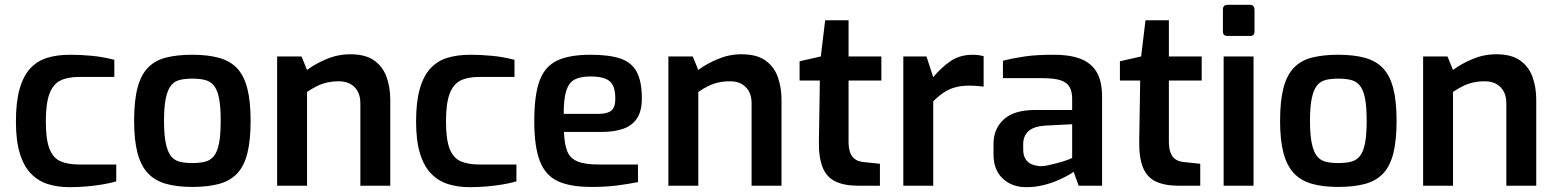

<svg xmlns="http://www.w3.org/2000/svg" viewBox="-20 -770 6450 796"><path d="M268 6Q220 6 179.5 -6.5Q139 -19 109 -49.5Q79 -80 62.5 -133Q46 -186 46 -266Q46 -348 61.5 -402Q77 -456 106 -487Q135 -518 176.5 -530.5Q218 -543 271 -543Q316 -543 362 -538.5Q408 -534 454 -522V-451H308Q260 -451 230 -436Q200 -421 185 -381Q170 -341 170 -266Q170 -192 185 -153.5Q200 -115 230.5 -101.5Q261 -88 309 -88H462V-18Q438 -11 406 -5.5Q374 0 338.5 3Q303 6 268 6Z M777 5Q714 5 668 -8Q622 -21 593 -52Q564 -83 550 -136Q536 -189 536 -269Q536 -352 550 -405.5Q564 -459 593.5 -489.5Q623 -520 669 -531.5Q715 -543 777 -543Q841 -543 887 -530.5Q933 -518 962 -488Q991 -458 1005 -404.5Q1019 -351 1019 -269Q1019 -188 1005.5 -134.5Q992 -81 963 -50.5Q934 -20 888 -7.5Q842 5 777 5ZM777 -94Q808 -94 830 -99.5Q852 -105 866.5 -122.5Q881 -140 888 -175.5Q895 -211 895 -270Q895 -328 888 -363Q881 -398 866.5 -415.5Q852 -433 830 -438.5Q808 -444 777 -444Q747 -444 725 -438.5Q703 -433 689 -415.5Q675 -398 667.5 -363Q660 -328 660 -270Q660 -211 667.5 -175.5Q675 -140 689 -122.5Q703 -105 725 -99.5Q747 -94 777 -94Z M1129 0V-536H1230L1253 -480Q1286 -505 1333.5 -525Q1381 -545 1432 -545Q1495 -545 1531 -519.5Q1567 -494 1582.5 -451Q1598 -408 1598 -357V0H1474V-342Q1474 -371 1463 -391Q1452 -411 1432.5 -422Q1413 -433 1385 -433Q1359 -433 1336.5 -428Q1314 -423 1294 -413Q1274 -403 1253 -389V0Z M1927 6Q1879 6 1838.5 -6.5Q1798 -19 1768 -49.5Q1738 -80 1721.5 -133Q1705 -186 1705 -266Q1705 -348 1720.5 -402Q1736 -456 1765 -487Q1794 -518 1835.5 -530.5Q1877 -543 1930 -543Q1975 -543 2021 -538.5Q2067 -534 2113 -522V-451H1967Q1919 -451 1889 -436Q1859 -421 1844 -381Q1829 -341 1829 -266Q1829 -192 1844 -153.5Q1859 -115 1889.5 -101.5Q1920 -88 1968 -88H2121V-18Q2097 -11 2065 -5.5Q2033 0 1997.5 3Q1962 6 1927 6Z M2431 5Q2344 5 2292.5 -19Q2241 -43 2218 -102.5Q2195 -162 2195 -268Q2195 -376 2217 -435.5Q2239 -495 2290 -519Q2341 -543 2428 -543Q2505 -543 2551.5 -527.5Q2598 -512 2619.5 -472.5Q2641 -433 2641 -361Q2641 -310 2621 -279.5Q2601 -249 2563.5 -236Q2526 -223 2475 -223H2318Q2320 -173 2331.5 -143.5Q2343 -114 2373.5 -101Q2404 -88 2463 -88H2625V-15Q2584 -7 2538.5 -1Q2493 5 2431 5ZM2317 -298H2463Q2498 -298 2514.5 -311.5Q2531 -325 2531 -361Q2531 -396 2521 -416Q2511 -436 2488 -444.5Q2465 -453 2428 -453Q2386 -453 2362 -440Q2338 -427 2327.5 -393.5Q2317 -360 2317 -298Z M2751 0V-536H2852L2875 -480Q2908 -505 2955.5 -525Q3003 -545 3054 -545Q3117 -545 3153 -519.5Q3189 -494 3204.5 -451Q3220 -408 3220 -357V0H3096V-342Q3096 -371 3085 -391Q3074 -411 3054.5 -422Q3035 -433 3007 -433Q2981 -433 2958.5 -428Q2936 -423 2916 -413Q2896 -403 2875 -389V0Z M3539 0Q3481 0 3444 -17.5Q3407 -35 3390.5 -76Q3374 -117 3375 -184L3379 -436H3295V-516L3383 -536L3401 -686H3498V-536H3634V-436H3498V-185Q3498 -159 3503 -142.5Q3508 -126 3517.5 -116.5Q3527 -107 3538 -103Q3549 -99 3561 -98L3628 -91V0Z M3725 0V-536H3821L3849 -450Q3881 -489 3920 -516Q3959 -543 4013 -543Q4024 -543 4036 -541.5Q4048 -540 4058 -537V-411Q4044 -413 4028 -414Q4012 -415 3997 -415Q3966 -415 3940.5 -408Q3915 -401 3893 -386.5Q3871 -372 3849 -350V0Z M4235 6Q4175 6 4137 -30Q4099 -66 4099 -129V-174Q4099 -236 4141.5 -275Q4184 -314 4272 -314H4425V-361Q4425 -389 4415 -408Q4405 -427 4379 -436.5Q4353 -446 4300 -446H4138V-518Q4175 -528 4225 -535.5Q4275 -543 4344 -543Q4410 -544 4456 -527.5Q4502 -511 4525.5 -473Q4549 -435 4549 -369V0H4452L4431 -58Q4424 -52 4406 -42Q4388 -32 4361 -20.5Q4334 -9 4301.5 -1.5Q4269 6 4235 6ZM4295 -81Q4308 -81 4324.5 -84.5Q4341 -88 4358 -92.5Q4375 -97 4389.5 -101.5Q4404 -106 4413.5 -110Q4423 -114 4425 -115V-255L4309 -249Q4263 -245 4242.5 -225Q4222 -205 4222 -172V-150Q4222 -125 4232.5 -109.5Q4243 -94 4259.5 -88Q4276 -82 4295 -81Z M4867 0Q4809 0 4772 -17.5Q4735 -35 4718.5 -76Q4702 -117 4703 -184L4707 -436H4623V-516L4711 -536L4729 -686H4826V-536H4962V-436H4826V-185Q4826 -159 4831 -142.5Q4836 -126 4845.5 -116.5Q4855 -107 4866 -103Q4877 -99 4889 -98L4956 -91V0Z M5069 -621Q5050 -621 5050 -639V-730Q5050 -750 5069 -750H5163Q5172 -750 5176.5 -744Q5181 -738 5181 -730V-639Q5181 -621 5163 -621ZM5053 0V-536H5177V0Z M5528 5Q5465 5 5419 -8Q5373 -21 5344 -52Q5315 -83 5301 -136Q5287 -189 5287 -269Q5287 -352 5301 -405.5Q5315 -459 5344.5 -489.5Q5374 -520 5420 -531.5Q5466 -543 5528 -543Q5592 -543 5638 -530.5Q5684 -518 5713 -488Q5742 -458 5756 -404.5Q5770 -351 5770 -269Q5770 -188 5756.5 -134.5Q5743 -81 5714 -50.5Q5685 -20 5639 -7.5Q5593 5 5528 5ZM5528 -94Q5559 -94 5581 -99.5Q5603 -105 5617.5 -122.5Q5632 -140 5639 -175.5Q5646 -211 5646 -270Q5646 -328 5639 -363Q5632 -398 5617.5 -415.5Q5603 -433 5581 -438.5Q5559 -444 5528 -444Q5498 -444 5476 -438.5Q5454 -433 5440 -415.5Q5426 -398 5418.5 -363Q5411 -328 5411 -270Q5411 -211 5418.5 -175.5Q5426 -140 5440 -122.5Q5454 -105 5476 -99.5Q5498 -94 5528 -94Z M5880 0V-536H5981L6004 -480Q6037 -505 6084.5 -525Q6132 -545 6183 -545Q6246 -545 6282 -519.5Q6318 -494 6333.5 -451Q6349 -408 6349 -357V0H6225V-342Q6225 -371 6214 -391Q6203 -411 6183.5 -422Q6164 -433 6136 -433Q6110 -433 6087.5 -428Q6065 -423 6045 -413Q6025 -403 6004 -389V0Z"/></svg>

Font: Exo Thin SemiBold
Style: Regular
Weight: 600
Version: Version 2.000